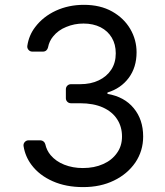

<svg xmlns="http://www.w3.org/2000/svg" viewBox="-20 -757 676 787"><path d="M196 -14.2Q141 -38.4 109 -81.3Q83.5 -115.4 76.7 -157.3Q76.3 -158.7 76.3 -161.2Q76.3 -169.7 82.4 -175.8Q88.4 -181.8 96.9 -181.8H145.6Q152.7 -181.8 158.4 -177.2Q164.1 -172.6 165.8 -165.5Q171.2 -140.6 187.5 -121.1Q209.2 -95.5 243.3 -82Q278.1 -68.2 319.6 -68.2Q366.8 -68.2 402.7 -84.5Q438.6 -100.1 459.5 -130Q480.1 -158.4 480.1 -197.4Q480.1 -237.6 460.2 -268.1Q440.7 -298.7 402 -316.4Q362.9 -333.8 308.2 -333.8H271Q262.1 -333.8 256 -339.8Q250 -345.9 250 -354.4V-391Q250 -399.9 256 -405.9Q262.1 -411.9 271 -411.9H308.2Q352.3 -411.9 384.6 -427.6Q417.6 -443.2 436.1 -471.6Q454.5 -499.6 454.5 -538.4Q454.5 -575.3 438.2 -602.6Q421.9 -630 392.4 -645.2Q361.9 -660.5 322.4 -660.5Q284.8 -660.5 251.8 -646.7Q218.4 -633.5 197.4 -607.2Q181.8 -588.4 176.8 -562.5Q175.1 -555 169.6 -550.2Q164.1 -545.5 156.2 -545.5H112.2Q103 -545.5 96.8 -552.7Q90.6 -560 92 -569.2Q98.4 -612.2 123.9 -645.6Q156.2 -688.6 208.8 -713.1Q261.4 -737.2 323.9 -737.2Q391 -737.2 439.6 -709.9Q487.6 -682.9 513.8 -638.5Q539.8 -594.1 539.8 -542.6Q539.8 -481.2 507.8 -437.9Q475.5 -394.5 420.5 -377.8V-372.2Q489.7 -360.4 528.1 -313.6Q566.8 -267 566.8 -197.4Q566.8 -138.5 534.8 -90.9Q501.8 -43.3 447.1 -17Q392 9.9 321 9.9Q250 9.9 196 -14.2Z"/></svg>

Font: DeltaSans
Style: Regular
Weight: 400
Designer: Rasmus Andersson
Foundry: rsms
Version: Version 3.012